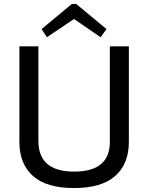

<svg xmlns="http://www.w3.org/2000/svg" viewBox="-20 -942 749 970"><path d="M78 -225C78 -151 100.8 -93.7 146.5 -53C192.2 -12.3 261.3 8 354 8C446.7 8 516 -12.3 562 -53C608 -93.7 631 -151 631 -225V-708H535V-225C535 -125 474.8 -75 354.5 -75C234.2 -75 174 -126.7 174 -230V-708H78ZM343 -922 190 -795 217 -754 354 -846 488 -754 518 -795 365 -922Z"/></svg>

Font: Telex Regular
Style: Regular
Weight: 400
Designer: Andres Torresi
Foundry: Andres Torresi
Version: Version 1.001